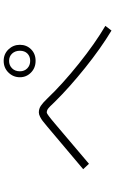

<svg xmlns="http://www.w3.org/2000/svg" viewBox="188 -934 624 1040"><g transform="rotate(-90 500.0 -414.0)"><path d="M103.5 -275.4 334 -469.7Q356.4 -488.3 365.2 -495.1Q374 -502 387.2 -508.8Q400.4 -515.6 411.1 -515.6Q430.7 -515.6 446.8 -504.9Q462.9 -494.1 485.4 -470.7Q564.5 -387.7 674.8 -299.3Q785.2 -210.9 879.9 -155.3L854.5 -122.1Q758.8 -179.7 652.3 -265.1Q545.9 -350.6 468.8 -428.7Q464.8 -432.6 456.5 -441.4Q448.2 -450.2 444.3 -454.1Q440.4 -458 434.1 -463.4Q427.7 -468.8 421.9 -470.7Q416 -472.7 410.2 -472.7Q402.3 -472.7 350.6 -428.7L132.8 -244.1ZM633.8 -618.2Q633.8 -593.8 649.9 -578.1Q666 -562.5 690.4 -562.5Q714.8 -562.5 730 -577.6Q745.1 -592.8 745.1 -618.2Q745.1 -643.6 730 -660.2Q714.8 -676.8 690.4 -676.8Q666 -676.8 649.9 -660.6Q633.8 -644.5 633.8 -618.2ZM601.6 -618.2Q601.6 -654.3 627 -680.2Q652.3 -706.1 690.4 -706.1Q727.5 -706.1 752.4 -680.2Q777.3 -654.3 777.3 -618.2Q777.3 -582 752.9 -557.6Q728.5 -533.2 690.4 -533.2Q652.3 -533.2 627 -558.1Q601.6 -583 601.6 -618.2Z"/></g></svg>

Font: Gothic A1 ExtraLight
Style: Regular
Weight: 275
Designer: HanYang I&C Co.,Ltd.
Foundry: HanYang I&C Co.,Ltd.
Version: Version 2.50